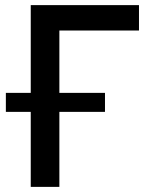

<svg xmlns="http://www.w3.org/2000/svg" viewBox="-20 -730 588 750"><path d="M522.9 -610.8H211.9V-367.2H390.1V-293H211.9V0H100.1V-293H2.9V-367.2H100.1V-710H522.9Z"/></svg>

Font: Rawline SemiBold
Style: Regular
Weight: 600
Designer: Matt McInerney, Pablo Impallari, Rodrigo Fuenzalida
Foundry: Matt McInerney, Pablo Impallari, Rodrigo Fuenzalida
Version: Version 4.020;PS 004.020;hotconv 1.0.88;makeotf.lib2.5.64775